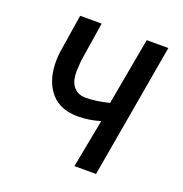

<svg xmlns="http://www.w3.org/2000/svg" viewBox="-102 -619 674 709"><g transform="rotate(20 235.0 -264.5)"><path d="M350.1 0H265.1L301.3 -189.9Q256.8 -176.8 214.4 -176.8Q211.4 -176.8 208.5 -176.8Q133.8 -178.2 97.7 -231.9Q68.8 -274.9 68.8 -339.8Q68.8 -356.4 70.8 -374.5L95.2 -528.8H179.7L155.3 -374L152.8 -334.5Q152.8 -332 152.8 -330.1Q152.3 -295.9 167 -275.4Q182.6 -252.9 213.4 -251.5Q216.8 -251.5 220.7 -251.5Q257.3 -251.5 309.1 -264.2L356.9 -528.3H441.9Z"/></g></svg>

Font: MAUL Condensed Italic
Style: Condenced Regular Italic
Weight: 400
Italic angle: -12°
Designer: MAUL
Version: Version 1.0; 2020; ttfautohint (v1.8.3)